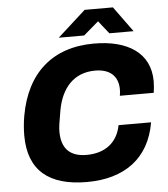

<svg xmlns="http://www.w3.org/2000/svg" viewBox="-59 -930 870 994"><g transform="rotate(-5 376.0 -432.5)"><path d="M272 -745H404L482 -812L535 -745H661L565 -877H418ZM353 12C548 12 679 -82 710 -267H541C524 -178 460 -128 363 -128C274 -128 233 -175 233 -261C233 -282 236 -304 248 -371C269 -484 333 -559 445 -559C520 -559 564 -521 564 -451C564 -441 563 -430 561 -418H737C740 -439 742 -459 742 -478C742 -625 626 -699 451 -699C234 -699 98 -577 59 -358C53 -323 50 -289 50 -256C50 -74 156 12 353 12Z"/></g></svg>

Font: Archivo ExtraBold
Style: Italic
Weight: 800
Italic angle: -10°
Designer: Hector Gatti
Foundry: Omnibus-Type
Version: Version 2.001